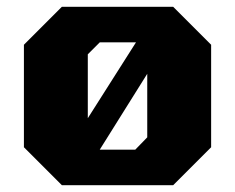

<svg xmlns="http://www.w3.org/2000/svg" viewBox="-20 -542 688 562"><path d="M161 0 50 -111V-411L161 -522H487L598 -411V-111L487 0ZM237 -196 378 -418H272L237 -383ZM272 -104H376L411 -140V-326Z"/></svg>

Font: Tomorrow
Style: Bold
Weight: 700
Designer: Tony de Marco, Monica Rizzolli
Foundry: Just in Type
Version: Version 2.002